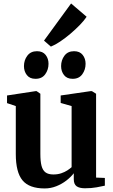

<svg xmlns="http://www.w3.org/2000/svg" viewBox="-20 -1075 652 1106"><path d="M469.5 9.5Q437.5 9.5 421.2 -2.2Q405 -14 405 -42.5V-77Q388.5 -55.5 362.5 -35.2Q336.5 -15 304.2 -2.2Q272 10.5 237.5 10.5Q148.5 10.5 109.8 -36Q71 -82.5 71 -188V-464L20.5 -481V-525L185 -550H191L212.5 -535V-189Q212.5 -146 219.2 -120Q226 -94 242.2 -82Q258.5 -70 287.5 -70Q312.5 -70 332.5 -76.8Q352.5 -83.5 367.5 -93.2Q382.5 -103 392.5 -112V-464L329.5 -482V-525L501.5 -550H509.5L533.5 -535V-52L584 -50V-5.5Q566 -1.5 536.8 4Q507.5 9.5 469.5 9.5ZM184 -621Q151.5 -621 134.8 -642.5Q118 -664 118 -694Q118 -728.5 137.5 -754.2Q157 -780 192.5 -780H193.5Q226 -780 242.8 -758.8Q259.5 -737.5 259.5 -707.5Q259.5 -673.5 240.5 -647.2Q221.5 -621 185 -621ZM398 -621Q365.5 -621 348.8 -642.5Q332 -664 332 -694Q332 -728.5 351.2 -754.2Q370.5 -780 406 -780H407Q439.5 -780 456.2 -758.8Q473 -737.5 473 -707.5Q473 -673.5 454 -647.2Q435 -621 399 -621ZM272.5 -807 233.5 -841 389.5 -1055 479 -978.5Q465 -957 440 -931.2Q415 -905.5 385.2 -880.2Q355.5 -855 326.2 -835.5Q297 -816 274 -807Z"/></svg>

Font: Merriweather 60pt
Style: Bold
Weight: 700
Version: Version 2.100